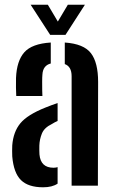

<svg xmlns="http://www.w3.org/2000/svg" viewBox="-20 -788 486 815"><path d="M49 -380.5Q48 -394 47.8 -415.5Q47.5 -437 48 -457.5Q51 -529.5 83.2 -566Q115.5 -602.5 195.5 -607.5V-518.5Q162 -510 160 -471Q159 -461 159 -441.8Q159 -422.5 159.2 -404.5Q159.5 -386.5 160 -380.5ZM284 0V-464.5Q284 -505.5 255 -516V-607.5Q335.5 -602 366 -562.2Q396.5 -522.5 396.5 -440L395.5 0ZM32 -124Q31.5 -134.5 31.5 -147.5Q31.5 -160.5 32 -171Q36.5 -228.5 66.5 -264.8Q96.5 -301 173 -331.5Q200 -342.5 224.5 -350.5V-274.5Q218.5 -272 212.5 -268.8Q206.5 -265.5 200 -261.5Q168 -246 158 -221.5Q148 -197 147 -170.5Q146.5 -148 147.5 -132.5Q152.5 -76 207 -76Q217 -76 224.5 -78.5V-8.5Q201.5 7 163 7Q100 7 69 -23.5Q38 -54 32 -124ZM193 -640 110 -768H183L225.5 -696.5L268 -768H340.5L258 -640Z"/></svg>

Font: Big Shoulders Stencil Text
Style: Bold
Weight: 700
Designer: Patric King
Foundry: XO Type Co
Version: Version 1.000